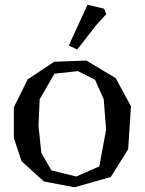

<svg xmlns="http://www.w3.org/2000/svg" viewBox="-20 -778 616 818"><path d="M39 -190V-321L98 -440L211 -515L348 -520L473 -445L538 -325L526 -142L452 -24L297 20L167 -5L72 -91ZM149 -355 144 -243 156 -127 199 -52 305 -26 403 -69 432 -225 422 -355 385 -438 312 -475 212 -464ZM353 -758 423 -741 433 -718 391 -672 309 -567 273 -584Z"/></svg>

Font: Alike Angular
Style: Regular
Weight: 400
Version: Version 1.210